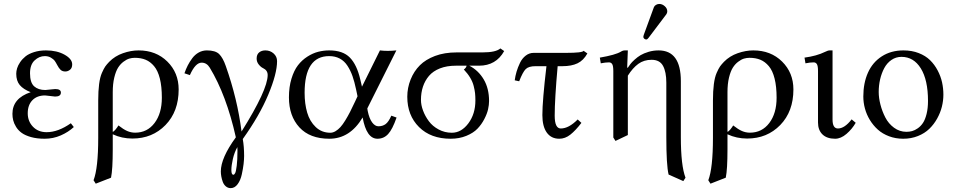

<svg xmlns="http://www.w3.org/2000/svg" viewBox="-20 -701 4904 987"><path d="M122.6 -118.7Q122.6 -77.6 149.4 -49.6Q176.3 -21.5 219.7 -21.5Q278.8 -21.5 344.2 -67.4L359.4 -47.9Q331.5 -22 292.5 -4.9Q253.4 12.2 209.5 12.2Q169.9 12.2 139.6 3.7Q109.4 -4.9 91.6 -17.8Q73.7 -30.8 62.7 -48.6Q51.8 -66.4 47.9 -82.5Q43.9 -98.6 43.9 -115.7Q43.9 -195.8 137.7 -227.1Q99.6 -242.2 81.5 -263.9Q63.5 -285.6 63.5 -321.8Q63.5 -335 67.9 -349.9Q72.3 -364.7 83.5 -381.3Q94.7 -397.9 111.1 -411.1Q127.4 -424.3 155 -433.1Q182.6 -441.9 216.3 -441.9Q272.5 -441.9 311.8 -419.9Q351.1 -397.9 351.1 -370.1Q351.1 -351.1 339.8 -342.3Q328.6 -333.5 315.9 -333.5Q300.8 -333.5 291.7 -341.8Q282.7 -350.1 274.4 -366.2Q266.6 -380.9 261 -388.7Q255.4 -396.5 241.9 -404.5Q228.5 -412.6 210.4 -412.6Q181.6 -412.6 158 -390.6Q134.3 -368.7 134.3 -324.2Q134.3 -276.4 155.5 -257.3Q176.8 -238.3 212.9 -238.3Q213.4 -238.3 225.1 -239.5Q236.8 -240.7 249.3 -241.9Q261.7 -243.2 264.2 -243.2Q293 -243.2 293 -225.1Q293 -204.6 263.2 -204.6Q259.3 -204.6 237.8 -207.5Q216.3 -210.4 211.9 -210.4Q170.4 -210.4 146.5 -185.8Q122.6 -161.1 122.6 -118.7Z M812 -198.7Q812 -256.3 801.8 -297.1Q791.5 -337.9 772.2 -360.8Q752.9 -383.8 728.8 -393.8Q704.6 -403.8 672.9 -403.8Q658.2 -403.8 644.3 -399.7Q630.4 -395.5 614.5 -383.5Q598.6 -371.6 586.9 -353Q575.2 -334.5 567.4 -302Q559.6 -269.5 559.6 -227.5V-23.4Q565.4 -24.9 574.5 -35.9Q583.5 -46.9 588.9 -56.2Q614.3 -36.1 633.8 -27.6Q653.3 -19 674.8 -19Q736.8 -19 774.4 -68.6Q812 -118.2 812 -198.7ZM550.8 212.4 472.2 243.2 460.9 225.6Q484.9 163.6 484.9 7.3V-184.1Q484.9 -233.4 489.5 -268.8Q494.1 -304.2 503.9 -326.4Q513.7 -348.6 521.2 -359.4Q528.8 -370.1 541.5 -383.3Q570.8 -413.1 612.1 -427.5Q653.3 -441.9 692.4 -441.9Q782.2 -441.9 840.3 -384.5Q898.4 -327.1 898.4 -241.2Q898.4 -127.9 830.8 -58.3Q763.2 11.2 660.6 11.2Q606.4 11.2 559.6 -10.7V66.4Q559.6 169.9 550.8 212.4Z M1404.3 -386.7Q1404.3 -322.3 1359.1 -214.4Q1314 -106.4 1228 13.7Q1234.9 52.2 1234.9 100.6Q1234.9 118.7 1232.2 142.1Q1229.5 165.5 1222.9 195.8Q1216.3 226.1 1201.4 246.1Q1186.5 266.1 1166 266.1Q1151.9 266.1 1141.1 257.1Q1130.4 248 1125.2 233.9Q1120.1 219.7 1117.7 206.3Q1115.2 192.9 1115.2 180.2Q1115.2 110.8 1192.4 4.9Q1144 -211.9 1058.1 -353.5Q1042.5 -378.9 1016.6 -378.9Q984.4 -378.9 956.1 -314.9L928.2 -324.2Q935.5 -345.7 945.1 -364.5Q954.6 -383.3 968.5 -401.9Q982.4 -420.4 1001.7 -431.2Q1021 -441.9 1043.5 -441.9Q1087.4 -441.9 1106.7 -422.9Q1126 -403.8 1140.6 -361.8Q1200.7 -191.9 1221.7 -24.9Q1356 -239.3 1356 -315.4Q1356 -339.4 1332.5 -350.6Q1320.8 -356 1310.1 -369.4Q1299.3 -382.8 1299.3 -399.9Q1299.3 -420.9 1312 -431.4Q1324.7 -441.9 1344.2 -441.9Q1369.1 -441.9 1386.7 -426Q1404.3 -410.2 1404.3 -386.7ZM1200.2 55.2Q1184.6 83 1177 116.5Q1169.4 149.9 1169.4 173.3Q1169.4 197.3 1179.7 197.3Q1184.6 197.3 1189 188.5Q1193.4 179.7 1197 150.4Q1200.7 121.1 1200.7 74.7Q1200.7 61.5 1200.2 55.2Z M1840.8 -255.4 1933.1 -441.9Q1951.7 -439.5 1973.6 -439.5Q1993.2 -439.5 2017.6 -441.9L1868.2 -143.6L1870.1 -131.3Q1877.9 -92.3 1892.8 -72Q1907.7 -51.8 1925.3 -51.8Q1946.8 -51.8 1962.2 -63Q1977.5 -74.2 1991.7 -106.4L2018.6 -96.7Q1997.6 -36.1 1975.3 -12Q1953.1 12.2 1920.4 12.2Q1863.8 12.2 1844.2 -97.2Q1779.3 12.2 1672.9 12.2Q1572.8 12.2 1519 -46.4Q1465.3 -105 1465.3 -200.7Q1465.3 -253.9 1478.3 -296.4Q1491.2 -338.9 1511.7 -365.5Q1532.2 -392.1 1560.1 -409.9Q1587.9 -427.7 1615.7 -434.8Q1643.6 -441.9 1672.4 -441.9Q1742.7 -441.9 1778.6 -405Q1814.5 -368.2 1832 -293ZM1817.9 -206.1 1810.5 -241.2Q1802.2 -280.8 1792.2 -309.3Q1782.2 -337.9 1766.4 -362.5Q1750.5 -387.2 1726.8 -399.9Q1703.1 -412.6 1672.4 -412.6Q1545.9 -412.6 1545.9 -224.1Q1545.9 -167.5 1559.1 -122.3Q1572.3 -77.1 1603 -47.9Q1633.8 -18.6 1678.2 -18.6Q1691.4 -18.6 1704.8 -26.6Q1718.3 -34.7 1730 -47.6Q1741.7 -60.5 1754.9 -82Q1768.1 -103.5 1779.5 -125.7Q1791 -147.9 1805.2 -178.7Z M2302.7 -18.6Q2351.6 -18.6 2387.7 -66.9Q2423.8 -115.2 2423.8 -184.6Q2423.8 -206.1 2422.1 -221.9Q2420.4 -237.8 2415 -259Q2409.7 -280.3 2397 -301.5Q2384.3 -322.8 2364.3 -343.8Q2370.1 -347.2 2374.3 -353.3Q2378.4 -359.4 2378.4 -363.3H2323.7Q2276.9 -363.3 2241.5 -349.4Q2206.1 -335.4 2185.3 -311Q2164.6 -286.6 2154.3 -255.6Q2144 -224.6 2144 -187.5Q2144 -161.1 2154.8 -132.3Q2165.5 -103.5 2184.6 -77.9Q2203.6 -52.2 2234.9 -35.4Q2266.1 -18.6 2302.7 -18.6ZM2138.7 -365.7Q2168 -395 2216.1 -413.3Q2264.2 -431.6 2328.1 -431.6H2460.4Q2529.3 -431.6 2552.2 -452.1L2571.8 -438.5Q2529.8 -363.3 2442.4 -363.3H2392.6Q2439.5 -338.9 2466.8 -292.5Q2494.1 -246.1 2494.1 -181.6Q2494.1 -162.1 2489 -139.2Q2483.9 -116.2 2469.7 -88.9Q2455.6 -61.5 2434.6 -39.6Q2413.6 -17.6 2377.4 -2.7Q2341.3 12.2 2296.4 12.2Q2194.3 12.2 2134 -47.9Q2073.7 -107.9 2073.7 -203.6Q2073.7 -249.5 2090.8 -292.2Q2107.9 -335 2138.7 -365.7Z M2723.1 -429.2H2889.6Q2975.1 -429.2 2980 -439.9L2999.5 -426.3Q2979.5 -390.1 2948.7 -375.5Q2918 -360.8 2871.6 -360.8H2846.7Q2831.5 -191.4 2831.5 -106.4Q2831.5 -40.5 2862.8 -40.5Q2903.8 -40.5 2949.7 -86.9L2968.8 -69.3Q2939 -30.3 2912.1 -9Q2885.3 12.2 2855 12.2Q2813.5 12.2 2790.8 -19.5Q2768.1 -51.3 2768.1 -109.4Q2768.1 -182.6 2789.1 -360.8H2733.4Q2697.8 -360.8 2682.6 -345.9Q2667.5 -331.1 2648.9 -283.2L2626 -288.1Q2628.9 -310.5 2635.5 -332.8Q2642.1 -355 2653.1 -377.9Q2664.1 -400.9 2682.4 -415Q2700.7 -429.2 2723.1 -429.2Z M3369.1 -680.7Q3384.3 -680.7 3397.2 -669.2Q3410.2 -657.7 3410.2 -642.6Q3410.2 -634.3 3405.3 -627.4L3313.5 -505.9Q3307.6 -498 3302.2 -498Q3296.4 -498 3291.7 -502.2Q3287.1 -506.3 3287.1 -511.7Q3287.1 -514.2 3289.1 -521L3341.3 -663.6Q3344.2 -671.4 3352.3 -676Q3360.4 -680.7 3369.1 -680.7ZM3207.5 -441.9 3204.1 -353H3207.5Q3213.4 -362.3 3220.5 -371.6Q3227.5 -380.9 3242.2 -394.3Q3256.8 -407.7 3273.2 -417.5Q3289.6 -427.2 3314.2 -434.6Q3338.9 -441.9 3365.7 -441.9Q3480 -441.9 3480 -283.7V3.4Q3480 150.4 3503.9 212.4L3492.7 230L3417 196.3Q3405.3 147.9 3405.3 3.4V-276.4Q3405.3 -331.1 3388.4 -362.3Q3371.6 -393.6 3329.6 -393.6Q3290 -393.6 3261.2 -372.6Q3232.4 -351.6 3207.5 -312V-6.8L3144 23.4L3132.8 5.9V-335.4Q3132.8 -361.8 3127.2 -371.1Q3121.6 -380.4 3110.4 -380.4Q3092.8 -380.4 3068.4 -375.5L3063.5 -404.8Q3143.6 -418.5 3171.9 -435.5Q3181.6 -441.9 3192.4 -441.9Z M3972.2 -198.7Q3972.2 -256.3 3961.9 -297.1Q3951.7 -337.9 3932.4 -360.8Q3913.1 -383.8 3888.9 -393.8Q3864.7 -403.8 3833 -403.8Q3818.4 -403.8 3804.4 -399.7Q3790.5 -395.5 3774.7 -383.5Q3758.8 -371.6 3747.1 -353Q3735.4 -334.5 3727.5 -302Q3719.7 -269.5 3719.7 -227.5V-23.4Q3725.6 -24.9 3734.6 -35.9Q3743.7 -46.9 3749 -56.2Q3774.4 -36.1 3793.9 -27.6Q3813.5 -19 3835 -19Q3897 -19 3934.6 -68.6Q3972.2 -118.2 3972.2 -198.7ZM3710.9 212.4 3632.3 243.2 3621.1 225.6Q3645 163.6 3645 7.3V-184.1Q3645 -233.4 3649.7 -268.8Q3654.3 -304.2 3664.1 -326.4Q3673.8 -348.6 3681.4 -359.4Q3689 -370.1 3701.7 -383.3Q3731 -413.1 3772.2 -427.5Q3813.5 -441.9 3852.5 -441.9Q3942.4 -441.9 4000.5 -384.5Q4058.6 -327.1 4058.6 -241.2Q4058.6 -127.9 3991 -58.3Q3923.3 11.2 3820.8 11.2Q3766.6 11.2 3719.7 -10.7V66.4Q3719.7 169.9 3710.9 212.4Z M4259.8 -441.9V-86.4Q4259.8 -40.5 4287.6 -40.5Q4321.8 -40.5 4357.9 -87.4L4378.9 -69.8Q4360.4 -37.6 4331.5 -12.7Q4302.7 12.2 4272.9 12.2Q4231 12.2 4208 -10Q4185.1 -32.2 4185.1 -71.3V-335.4Q4185.1 -361.8 4179.4 -371.1Q4173.8 -380.4 4162.6 -380.4Q4145 -380.4 4120.6 -375.5L4115.7 -404.8Q4177.7 -413.1 4220.7 -434.1Q4236.3 -441.9 4244.6 -441.9Z M4418 -205.1Q4418 -273.9 4441.7 -327.1Q4465.3 -380.4 4512.7 -411.1Q4560.1 -441.9 4624.5 -441.9Q4667.5 -441.9 4702.6 -428.2Q4737.8 -414.6 4761 -391.8Q4784.2 -369.1 4800 -339.1Q4815.9 -309.1 4822.8 -277.8Q4829.6 -246.6 4829.6 -214.4Q4829.6 -183.6 4821.8 -152.3Q4814 -121.1 4797.4 -91.3Q4780.8 -61.5 4757.1 -38.6Q4733.4 -15.6 4698.7 -1.7Q4664.1 12.2 4623 12.2Q4584 12.2 4550.3 -0.5Q4516.6 -13.2 4492.7 -34.7Q4468.8 -56.2 4451.7 -84.2Q4434.6 -112.3 4426.3 -143.1Q4418 -173.8 4418 -205.1ZM4614.3 -408.7Q4585.4 -408.7 4562.5 -392.8Q4539.6 -377 4525.6 -350.8Q4511.7 -324.7 4504.4 -293.2Q4497.1 -261.7 4497.1 -228Q4497.1 -197.8 4505.9 -163.6Q4514.6 -129.4 4531 -97.4Q4547.4 -65.4 4575.9 -44.4Q4604.5 -23.4 4639.6 -23.4Q4654.8 -23.4 4668.7 -27.1Q4682.6 -30.8 4698 -41.5Q4713.4 -52.2 4724.6 -69.1Q4735.8 -85.9 4743.2 -115.2Q4750.5 -144.5 4750.5 -182.1Q4750.5 -290 4713.6 -349.4Q4676.8 -408.7 4614.3 -408.7Z"/></svg>

Font: Libertinage
Style: f
Weight: 400
Designer: OSP
Foundry: OSP
Version: Version 1.0; 2008; OFL relea